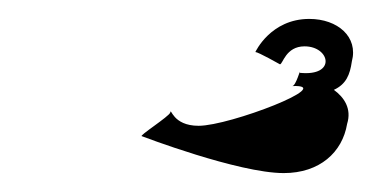

<svg xmlns="http://www.w3.org/2000/svg" viewBox="-20 -707 403 203"><path d="M130 -563C130 -563 232 -524 280 -524C318 -524 342 -546 347 -576C352 -592 344 -604 333 -612C346 -618 350 -628 352 -642C359 -668 337 -687 307 -687C266 -687 250 -652 250 -652C253 -652 276 -639 276 -639C279 -639 282 -658 302 -658C329 -658 336 -626 297 -630C298 -636 293 -616 289 -616C337 -618 223 -574 190 -574C162 -574 161 -594 160 -588C159 -584 126 -563 130 -563Z"/></svg>

Font: Ampere
Style: Ita
Weight: 400
Version: Version 1